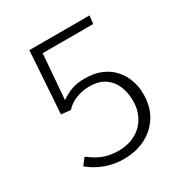

<svg xmlns="http://www.w3.org/2000/svg" viewBox="-168 -839 931 977"><g transform="rotate(-30 298.0 -350.5)"><path d="M281.7 9.8Q243.7 9.8 208.3 1.2Q172.9 -7.3 141.1 -23.2Q109.4 -39.1 82.5 -61.5L110.4 -98.6H116.2Q143.1 -77.6 169.4 -64.5Q195.8 -51.3 223.1 -45.7Q250.5 -40 278.8 -40Q333.5 -40 376.2 -62.3Q418.9 -84.5 443.8 -126.5Q468.8 -168.5 468.8 -226.1Q468.8 -270.5 453.1 -309.8Q437.5 -349.1 402.8 -373.8Q368.2 -398.4 310.5 -398.4Q269 -398.4 231.4 -383.1Q193.8 -367.7 171.4 -341.3L116.2 -347.2L140.6 -710.9H494.1L488.3 -663.6H191.4L170.4 -399.9Q203.1 -422.9 235.6 -434.1Q268.1 -445.3 311 -445.3Q367.2 -445.3 408.7 -427.5Q450.2 -409.7 477.3 -378.9Q504.4 -348.1 518.1 -309.3Q531.7 -270.5 531.7 -228.5Q531.7 -154.3 499 -101.1Q466.3 -47.9 409.9 -19Q353.5 9.8 281.7 9.8Z"/></g></svg>

Font: Comme ExtraLight
Style: Regular
Weight: 250
Version: Version 1.000;gftools[0.9.27]